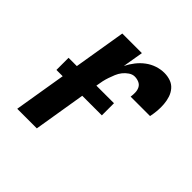

<svg xmlns="http://www.w3.org/2000/svg" viewBox="-142 -656 783 783"><g transform="rotate(45 250.0 -264.0)"><path d="M59 0 145 -520H258L243 -431Q253 -451 267 -469Q281 -487 299 -500.5Q317 -514 338 -521Q359 -528 380 -528Q399 -528 416 -522Q433 -516 444.5 -502.5Q456 -489 461.5 -472Q467 -455 468.5 -436.5Q470 -418 468.5 -399.5Q467 -381 463 -362H351Q353 -375 352.5 -388Q352 -401 346.5 -411.5Q341 -422 329.5 -427Q318 -432 305 -432Q292 -432 279.5 -423.5Q267 -415 258 -403.5Q249 -392 243.5 -378.5Q238 -365 233.5 -352Q229 -339 226 -325.5Q223 -312 221 -298L172 0ZM60 -225V-295H322V-225Z"/></g></svg>

Font: Iosevka SS04 Oblique
Style: Bold
Weight: 700
Italic angle: -9°
Monospace: yes
Designer: Belleve Invis
Foundry: Belleve Invis
Version: Version 19.0.0; ttfautohint (v1.8.4)